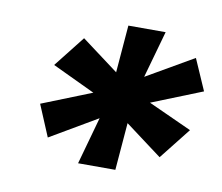

<svg xmlns="http://www.w3.org/2000/svg" viewBox="-51 -748 564 487"><g transform="rotate(10 230.5 -505.0)"><path d="M178 -322 212 -444 91 -373 57 -454 185 -505 75 -557 138 -637 233 -566 243 -688H339L305 -567L426 -637L461 -557L331 -505L443 -454L379 -373L284 -444L274 -322Z"/></g></svg>

Font: Archivo Expanded Black
Style: Italic
Weight: 900
Width: 7
Italic angle: -10°
Designer: Hector Gatti
Foundry: Omnibus-Type
Version: Version 2.001